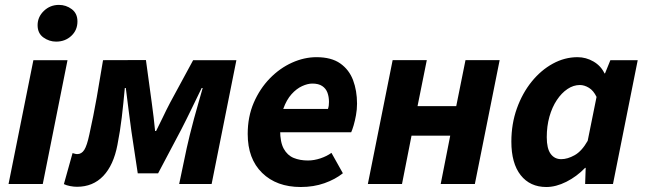

<svg xmlns="http://www.w3.org/2000/svg" viewBox="-20 -737 2589 769"><path d="M14.2 0 113.7 -496H250.4L151.3 0ZM204.7 -570.3Q177.1 -570.3 153.8 -587Q130.6 -603.6 130.6 -636.2Q130.6 -669.1 155.7 -693.3Q180.8 -717.4 216 -717.4Q244.5 -717.4 267.3 -700.4Q290.2 -683.3 290.2 -651.2Q290.2 -616.2 265.6 -593.3Q241 -570.3 204.7 -570.3Z M288.4 11.1Q275.4 11.1 260.9 8.3Q246.4 5.6 235.9 0.4L270.6 -123.8Q275.6 -122.8 279.8 -121.3Q284 -119.8 289.5 -119.8Q306.7 -119.8 317.6 -136.8Q328.4 -153.8 337.9 -198.6Q354.6 -273.7 367.5 -347Q380.3 -420.4 392.7 -496L564.5 -496.5L587.8 -325.6Q592.2 -295.6 595.3 -267.4Q598.4 -239.2 601.2 -212.3H605.2Q619.1 -239.2 632.2 -267.2Q645.3 -295.2 661.3 -325.6L753.6 -496H926.8L827.6 0H697.6L727.8 -143.7Q732.4 -164.9 740 -195.8Q747.6 -226.8 757 -261.5Q766.4 -296.2 775.8 -328.5Q785.2 -360.9 791.8 -384.6H787.8Q768.8 -345.8 747.3 -301.2Q725.8 -256.7 706.3 -218.9L613.3 -42.9H531.7L506.4 -210.6Q500.4 -252.6 494.9 -297.4Q489.3 -342.2 483.9 -384.6H479.9Q474 -319.6 467.7 -266.6Q461.5 -213.7 450.3 -156.5Q434.8 -75.6 393.6 -32.2Q352.3 11.1 288.4 11.1Z M1184.6 12Q1087.7 12 1029.9 -44.5Q972.1 -100.9 972.1 -200.5Q972.1 -269.5 996.4 -325.8Q1020.8 -382 1060.7 -423Q1100.6 -464 1149.5 -486Q1198.4 -508 1247.5 -508Q1307.2 -508 1342.8 -482.9Q1378.4 -457.8 1394.2 -415.7Q1410 -373.6 1410 -322Q1410 -298.3 1405.8 -275.7Q1401.7 -253.2 1396.4 -235Q1391 -216.9 1386.6 -207.3H1073.6L1084.3 -300.7H1293.6Q1296 -308.4 1296.8 -314.6Q1297.6 -320.8 1297.6 -329.1Q1297.6 -349.2 1291.5 -365.8Q1285.4 -382.4 1270.7 -392.3Q1256 -402.3 1231 -402.3Q1212.4 -402.3 1190 -392.1Q1167.6 -381.9 1147.7 -359.8Q1127.7 -337.6 1114.9 -301.9Q1102 -266.2 1102 -215.1Q1102 -167.5 1116.5 -141.2Q1131 -114.9 1156.1 -104.5Q1181.2 -94.2 1213.3 -94.2Q1237.8 -94.2 1263.6 -102.8Q1289.3 -111.5 1307.5 -124.8L1353.3 -43.1Q1322.8 -18.6 1279.5 -3.3Q1236.3 12 1184.6 12Z M1453.3 0 1552.6 -496.1H1689.4L1652.3 -311.8H1807.3L1844.4 -496.1H1981.2L1881.9 0H1745.1L1783.2 -193.5H1628.2L1590.1 0Z M2168.1 12Q2103 12 2065.5 -35.3Q2028.1 -82.7 2028.1 -169.8Q2028.1 -240.8 2050.1 -302.4Q2072.1 -363.9 2109.4 -410Q2146.6 -456 2194.1 -482Q2241.6 -508 2293.2 -508Q2327 -508 2356.9 -490.7Q2386.8 -473.3 2401.2 -443H2403.2L2424.7 -496H2534.2L2435.1 0H2323.6L2325.8 -64.6H2323.4Q2289.9 -29.8 2248.3 -8.9Q2206.7 12 2168.1 12ZM2227.8 -99.5Q2253 -99.5 2281.5 -115.4Q2310 -131.2 2333.8 -173L2369.3 -348.8Q2357.2 -374.1 2338.9 -385.3Q2320.5 -396.5 2302.6 -396.5Q2276.6 -396.5 2252.9 -380.5Q2229.1 -364.6 2210.3 -336.3Q2191.4 -308 2180.6 -269.9Q2169.9 -231.8 2169.9 -187.6Q2169.9 -142 2185.5 -120.8Q2201 -99.5 2227.8 -99.5Z"/></svg>

Font: Source Sans 3
Style: Italic
Weight: 200
Italic angle: -11°
Designer: Paul D. Hunt
Foundry: Adobe
Version: Version 3.046;hotconv 1.0.118;makeotfexe 2.5.65603